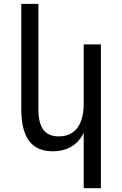

<svg xmlns="http://www.w3.org/2000/svg" viewBox="-20 -780 642 1008"><path d="M419.4 208H509.8V-546.9H419.4V-236.8C419.4 -125 374 -64 288.6 -64C215.8 -64 181.6 -108.9 181.6 -207V-759.8H91.8V-207C91.8 -58.6 145 14.2 256.8 14.2C332.5 14.2 387.7 -19 419.4 -82Z"/></svg>

Font: Hack
Style: Regular
Weight: 400
Monospace: yes
Designer: Christopher Simpkins
Foundry: Christopher Simpkins
Version: Version 2.010